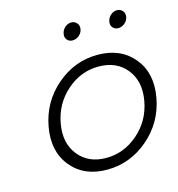

<svg xmlns="http://www.w3.org/2000/svg" viewBox="-98 -717 753 812"><g transform="rotate(-15 278.5 -310.5)"><path d="M116.5 -58Q61 -126 80 -230Q99 -334 178 -402Q257 -470 358 -470Q459 -470 515 -402Q571 -334 552 -230Q533 -126 453.5 -58Q374 10 273 10Q172 10 116.5 -58ZM349 -421Q271 -421 209.5 -367Q148 -313 133 -230Q118 -147 161 -93Q204 -39 282 -39Q360 -39 422 -93Q484 -147 499 -230Q514 -313 471 -367Q428 -421 349 -421ZM449 -566.5Q440 -577 443 -593Q446 -609 458.5 -620Q471 -631 486 -631Q501 -631 510.5 -620Q520 -609 517 -593Q514 -577 501 -566.5Q488 -556 473 -556Q458 -556 449 -566.5ZM249 -566.5Q240 -577 243 -593Q246 -609 258.5 -620Q271 -631 286 -631Q301 -631 310.5 -620Q320 -609 317 -593Q314 -577 301 -566.5Q288 -556 273 -556Q258 -556 249 -566.5Z"/></g></svg>

Font: Renner* Light
Style: Light Italic
Weight: 300
Italic angle: -10°
Version: Version 003.000 ; ttfautohint (v0.97) -l 8 -r 50 -G 200 -x 1